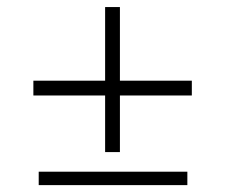

<svg xmlns="http://www.w3.org/2000/svg" viewBox="-20 -538 654 558"><path d="M285.5 -96V-160V-260.5H166H77V-303.5H166H285.5V-408V-517.5H328.5V-408V-303.5H433.5H537.5V-260.5H433.5H328.5V-160V-96ZM92.5 0V-39H524.5V0Z"/></svg>

Font: Merriweather 144pt ExtraBold
Style: Regular
Weight: 800
Version: Version 2.100